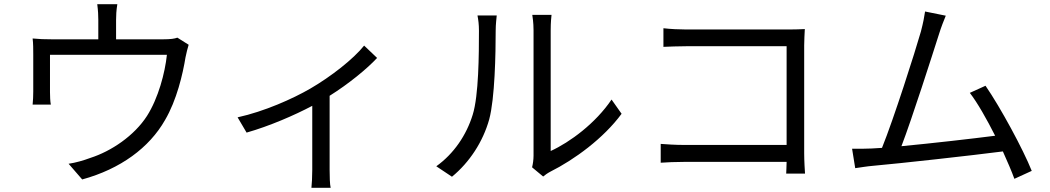

<svg xmlns="http://www.w3.org/2000/svg" viewBox="-20 -821 5020 918"><path d="M828 -641C815 -636 796 -633 759 -633H535V-726C535 -747 536 -770 541 -801H445C449 -770 450 -747 450 -726V-633H229C194 -633 165 -634 136 -637C139 -615 139 -581 139 -560V-384C139 -365 138 -338 136 -321H223C220 -336 219 -362 219 -380V-559H778C769 -473 737 -352 683 -267C622 -172 512 -98 412 -66C380 -54 342 -43 308 -38L373 37C556 -13 694 -115 769 -247C825 -342 854 -467 867 -547C871 -566 877 -592 882 -607Z M1721 -603C1670 -539 1563 -455 1463 -397C1380 -349 1244 -288 1116 -260L1159 -187C1268 -218 1388 -270 1473 -315V-9C1473 21 1471 62 1469 77H1561C1557 62 1556 21 1556 -9V-363C1647 -420 1736 -493 1783 -544Z M2141 24C2225 -45 2289 -143 2319 -250C2346 -350 2350 -564 2350 -675C2350 -705 2354 -735 2355 -747H2263C2267 -726 2270 -704 2270 -674C2270 -563 2269 -364 2240 -272C2210 -175 2150 -86 2066 -26ZM2577 23C2587 15 2596 8 2611 0C2727 -58 2866 -160 2952 -277L2904 -345C2828 -232 2705 -141 2613 -99V-676C2613 -714 2616 -742 2617 -750H2525C2526 -742 2531 -714 2531 -676V-77C2531 -57 2528 -37 2524 -21Z M3829 9C3828 -7 3825 -52 3825 -88V-604C3825 -628 3827 -659 3828 -682C3808 -681 3778 -680 3754 -680H3261C3229 -680 3185 -682 3152 -686V-597C3176 -598 3225 -600 3262 -600H3741V-128H3250C3208 -128 3165 -131 3139 -133V-43C3166 -45 3211 -47 3252 -47H3741C3740 -23 3740 -2 3739 9Z M4913 -4C4872 -107 4763 -308 4692 -411L4617 -377C4654 -329 4698 -251 4738 -172C4629 -158 4437 -136 4290 -122C4340 -252 4438 -559 4468 -653C4481 -695 4492 -721 4502 -746L4403 -766C4399 -740 4395 -716 4383 -670C4355 -572 4253 -252 4197 -114C4179 -113 4162 -112 4147 -111C4118 -110 4084 -109 4054 -110L4069 -17C4098 -21 4127 -26 4152 -28C4286 -40 4620 -77 4775 -97C4797 -48 4817 -2 4830 34Z"/></svg>

Font: Squished Noto Sans CJK JP Regular
Style: Regular
Weight: 400
Designer: Ryoko NISHIZUKA (kana & ideographs); Paul D. Hunt (Latin, Greek & Cyrillic); Wenlong ZHANG (bopomofo); Sandoll Communica
Foundry: Adobe Systems Incorporated
Version: Version 1.004;PS 1.004;hotconv 1.0.82;makeotf.lib2.5.63406